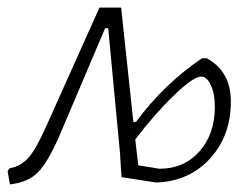

<svg xmlns="http://www.w3.org/2000/svg" viewBox="-37 -475 658 504"><path d="M372 4 282 -10 278 -73 247 -401H239L120 -121Q89 -49 62.5 -22.5Q36 4 -11 9L-17 -26L-12 -33Q19 -39 39 -62.5Q59 -86 86 -147L224 -455H281L313 -155H320Q392 -253 493 -322H506Q569 -287 569 -209Q569 -119 515 -59.5Q461 0 376 4ZM491 -274Q471 -274 421 -226Q371 -178 318 -109L326 -41L382 -32Q446 -32 486.5 -77.5Q527 -123 527 -195Q527 -229 516.5 -251.5Q506 -274 491 -274Z"/></svg>

Font: Alegreya Sans SC Light
Style: Italic
Weight: 300
Italic angle: -7°
Designer: Juan Pablo del Peral
Foundry: Huerta Tipografica
Version: Version 2.007